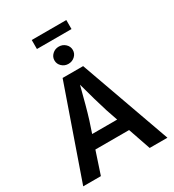

<svg xmlns="http://www.w3.org/2000/svg" viewBox="-245 -1203 1218 1341"><g transform="rotate(-30 364.0 -532.5)"><path d="M24.4 0 278.3 -727.5H443.8L703.6 0H560.5L498.5 -180.2H226.6L167 0ZM261.2 -285.2H462.9L431.2 -377.9Q415 -428.2 397.7 -489.3Q380.4 -550.3 359.9 -626Q340.3 -549.8 323.7 -488Q307.1 -426.3 292 -377.9ZM502.9 -1064.9V-992.2H224.1V-1064.9ZM363.8 -792Q333.5 -792 311.8 -812.3Q290 -832.5 290 -861.3Q290 -890.1 311.8 -910.4Q333.5 -930.7 363.8 -930.7Q394.5 -930.7 416.3 -910.4Q438 -890.1 438 -861.3Q438 -832.5 416.3 -812.3Q394.5 -792 363.8 -792Z"/></g></svg>

Font: Inter SemiBold
Style: Regular
Weight: 600
Designer: Rasmus Andersson
Foundry: rsms
Version: Version 4.001;git-9221beed3